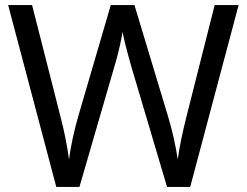

<svg xmlns="http://www.w3.org/2000/svg" viewBox="-20 -734 970 754"><path d="M917 -714 727 0H636L497 -468Q489 -497 481 -526Q473 -555 468 -577.5Q463 -600 461 -609Q460 -596 450.5 -553.5Q441 -511 427 -465L292 0H201L12 -714H106L217 -278Q229 -232 237.5 -189Q246 -146 251 -108Q256 -147 266 -193Q276 -239 289 -283L415 -714H508L639 -280Q653 -234 663 -188.5Q673 -143 678 -108Q683 -145 692 -188.5Q701 -232 713 -279L823 -714Z"/></svg>

Font: Noto Sans IKEA
Style: Regular
Weight: 400
Designer: Monotype Design Team
Foundry: Monotype Imaging Inc.
Version: Version 2.001